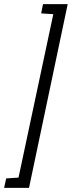

<svg xmlns="http://www.w3.org/2000/svg" viewBox="-83 -763 349 933"><path d="M-63 150 -53 104 7 100 176 -694 117 -698 126 -743H246L58 150Z"/></svg>

Font: Saira Ultra Condensed
Style: Italic
Weight: 400
Width: 1
Italic angle: -12°
Designer: Hector Gatti with collaboration of the Omnibus-Type team
Foundry: Omnibus-Type
Version: Version 1.001; ttfautohint (v1.8)